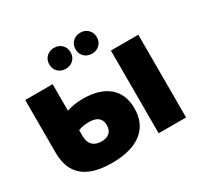

<svg xmlns="http://www.w3.org/2000/svg" viewBox="-192 -1158 1453 1407"><g transform="rotate(-30 535.0 -454.0)"><path d="M714 -247Q714 -119 626 -50.5Q538 18 373 18Q211 18 131 -50Q51 -118 51 -255V-700H283V-476Q319 -487 350.5 -492Q382 -497 419 -497Q561 -497 637.5 -432.5Q714 -368 714 -247ZM1008 -700V0H776V-700ZM477 -242Q477 -327 373 -327Q323 -327 283 -311V-261Q283 -211 309.5 -184Q336 -157 385 -157Q429 -157 453 -179Q477 -201 477 -242ZM334 -837Q334 -876 359.5 -901Q385 -926 424 -926Q463 -926 488.5 -901Q514 -876 514 -837Q514 -798 488.5 -773.5Q463 -749 424 -749Q385 -749 359.5 -773.5Q334 -798 334 -837ZM556 -837Q556 -876 581.5 -901Q607 -926 646 -926Q685 -926 710.5 -901Q736 -876 736 -837Q736 -798 710.5 -773.5Q685 -749 646 -749Q607 -749 581.5 -773.5Q556 -798 556 -837Z"/></g></svg>

Font: Montserrat Alternates Black
Style: Regular
Weight: 900
Designer: Julieta Ulanovsky
Foundry: Julieta Ulanovsky
Version: Version 7.200